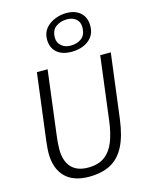

<svg xmlns="http://www.w3.org/2000/svg" viewBox="-153 -1165 970 1265"><g transform="rotate(-15 332.0 -532.5)"><path d="M294 8Q187 8 131 -49.2Q75 -106.5 75 -212Q75 -224 76.5 -243.5Q78 -263 81 -290L139 -747H212L156 -302Q153 -279 151.5 -257.5Q150 -236 150 -217Q150 -138.5 188.5 -95.2Q227 -52 304 -52Q374 -52 417 -84Q460 -116 483 -174.5Q506 -233 516 -313L571 -747H643L587 -306Q579.5 -249 566.8 -203.2Q554 -157.5 536 -123Q499.5 -54 440 -23Q380.5 8 294 8ZM396 -817Q331 -817 295 -849Q259 -881 259 -938Q259 -981 284 -1012Q309 -1042 347.8 -1057.5Q386.5 -1073 426 -1073Q487 -1073 522.5 -1040.5Q558 -1008 558 -951Q558 -906.5 536 -877Q513.5 -847 477 -832Q440.5 -817 396 -817ZM399 -858Q445 -858 475 -881Q505 -904 505 -957Q505 -991 482 -1011.5Q459 -1032 420 -1032Q376 -1032 344 -1009Q312 -986 312 -935Q312 -901.5 336.8 -879.8Q361.5 -858 399 -858Z"/></g></svg>

Font: Merriweather Sans Variable Regular
Style: Italic
Weight: 300
Italic angle: -8°
Designer: Eben Sorkin
Foundry: Eben Sorkin
Version: Version 2.001